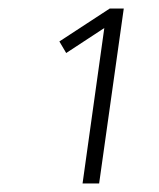

<svg xmlns="http://www.w3.org/2000/svg" viewBox="-20 -756 376 453"><path d="M272 -735.8 213.9 -323.2H174.8L226.1 -689.9L136.2 -630.9L120.1 -658.2L238.8 -735.8Z"/></svg>

Font: Fira Sans Compressed ExtraLight
Style: Italic
Weight: 250
Width: 3
Italic angle: -8°
Designer: Carrois Corporate & Edenspiekermann AG
Foundry: Carrois Corporate GbR & Edenspiekermann AG
Version: Version 4.203;PS 004.203;hotconv 1.0.88;makeotf.lib2.5.64775